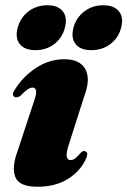

<svg xmlns="http://www.w3.org/2000/svg" viewBox="-20 -699 485 731"><path d="M248.5 -89.5Q257 -89.5 265.5 -95.5Q274 -101.5 287.5 -117.5Q298 -127.5 306 -122.5Q319 -115.5 304.5 -88.5Q283 -45 236.5 -16.5Q190 12 122 12Q54 12 38.8 -24Q23.5 -60 46.5 -122.5L107 -306Q119 -339 117.5 -352.2Q116 -365.5 104 -365.5Q95.5 -365.5 85.2 -358.8Q75 -352 57.5 -334Q45.5 -326 36 -329.5Q21.5 -337 37.5 -359Q67.5 -408 117.8 -440.8Q168 -473.5 225.5 -473.5Q283.5 -473.5 304.8 -436Q326 -398.5 300 -330L243.5 -153.5Q231.5 -117 234 -103.2Q236.5 -89.5 248.5 -89.5ZM115 -508Q74 -508 55.5 -531Q37 -554 47 -593Q58 -632.5 88.5 -655.8Q119 -679 160 -679Q201 -679 219.2 -655.8Q237.5 -632.5 227 -593Q217 -554.5 186.5 -531.2Q156 -508 115 -508ZM327.5 -508Q286.5 -508 268 -531Q249.5 -554 259.5 -593Q270 -632 301 -655.5Q332 -679 372.5 -679Q414.5 -679 433 -655.8Q451.5 -632.5 441 -593Q431 -554.5 400.2 -531.2Q369.5 -508 327.5 -508Z"/></svg>

Font: Fraunces 72pt S000 Black
Style: Italic
Weight: 900
Italic angle: -16°
Version: Version 1.000; ttfautohint (v1.8.3)